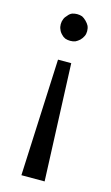

<svg xmlns="http://www.w3.org/2000/svg" viewBox="-100 -471 395 686"><g transform="rotate(15 98.0 -127.5)"><path d="M122.1 -255.9Q109.4 -255.9 73.2 -255.9Q68.4 -147.5 53.7 176.8Q75.2 176.8 139.6 176.8Q135.7 68.4 122.1 -255.9ZM49.8 -380.9Q49.8 -370.1 53.7 -362.3Q56.6 -353.5 64.5 -345.7Q70.3 -338.9 79.1 -335Q87.9 -332 97.7 -332Q107.4 -332 116.2 -335Q124 -338.9 131.8 -345.7Q139.6 -353.5 143.6 -362.3Q147.5 -370.1 147.5 -380.9Q147.5 -391.6 143.6 -400.4Q139.6 -408.2 131.8 -416Q124 -423.8 116.2 -427.7Q107.4 -430.7 97.7 -430.7Q87.9 -430.7 79.1 -427.7Q70.3 -423.8 64.5 -416Q56.6 -408.2 53.7 -400.4Q49.8 -391.6 49.8 -380.9Z"/></g></svg>

Font: TextaAlt
Style: Regular
Weight: 400
Designer: Daniel Hernandez & Miguel Hernandez
Version: Version 1.005;com.myfonts.easy.latinotype.texta.alt-regular.